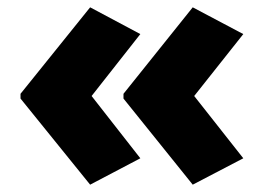

<svg xmlns="http://www.w3.org/2000/svg" viewBox="-20 -543 721 524"><path d="M36 -287 226 -523 363 -450 230 -281 363 -111 226 -39 36 -274ZM317 -287 506 -523 644 -450 510 -281 644 -111 506 -39 317 -274Z"/></svg>

Font: Noto Sans Thaana Black
Style: Regular
Weight: 900
Designer: David Williams
Foundry: Google Inc.
Version: Version 3.001; ttfautohint (v1.8.4.7-5d5b)